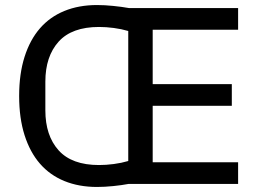

<svg xmlns="http://www.w3.org/2000/svg" viewBox="-20 -730 1027 762"><path d="M490 0Q464 5 429.5 8.5Q395 12 365 12Q293 12 235.5 -11.5Q178 -35 138.5 -80.5Q99 -126 77.5 -193.5Q56 -261 56 -349Q56 -437 77.5 -504.5Q99 -572 138.5 -617.5Q178 -663 235.5 -686.5Q293 -710 365 -710Q395 -710 429.5 -706.5Q464 -703 492 -698H925V-612H586V-396H900V-310H586V-86H925V0ZM373 -75Q401 -75 431.5 -79Q462 -83 489 -91V-607Q462 -615 431.5 -619Q401 -623 373 -623Q265 -623 212.5 -564.5Q160 -506 160 -406V-292Q160 -192 212.5 -133.5Q265 -75 373 -75Z"/></svg>

Font: IBM Plex Sans Arabic Text
Style: Regular
Weight: 450
Designer: Mike Abbink, Paul van der Laan, Pieter van Rosmalen, Wael Morcos, Khajak Apelian
Foundry: Bold Monday
Version: Version 1.2